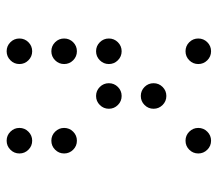

<svg xmlns="http://www.w3.org/2000/svg" viewBox="-59 -635 665 587"><g transform="rotate(90 273.5 -341.5)"><path d="M175.8 -341.8Q175.8 -325.7 164.3 -314.2Q152.8 -302.7 136.7 -302.7Q120.6 -302.7 109.1 -314.2Q97.7 -325.7 97.7 -341.8Q97.7 -357.9 109.1 -369.4Q120.6 -380.9 136.7 -380.9Q152.8 -380.9 164.3 -369.4Q175.8 -357.9 175.8 -341.8ZM175.8 -205.1Q175.8 -189 164.3 -177.5Q152.8 -166 136.7 -166Q120.6 -166 109.1 -177.5Q97.7 -189 97.7 -205.1Q97.7 -221.2 109.1 -232.7Q120.6 -244.1 136.7 -244.1Q152.8 -244.1 164.3 -232.7Q175.8 -221.2 175.8 -205.1ZM449.2 -205.1Q449.2 -189 437.7 -177.5Q426.3 -166 410.2 -166Q394 -166 382.6 -177.5Q371.1 -189 371.1 -205.1Q371.1 -221.2 382.6 -232.7Q394 -244.1 410.2 -244.1Q426.3 -244.1 437.7 -232.7Q449.2 -221.2 449.2 -205.1ZM175.8 -68.4Q175.8 -52.2 164.3 -40.8Q152.8 -29.3 136.7 -29.3Q120.6 -29.3 109.1 -40.8Q97.7 -52.2 97.7 -68.4Q97.7 -84.5 109.1 -95.9Q120.6 -107.4 136.7 -107.4Q152.8 -107.4 164.3 -95.9Q175.8 -84.5 175.8 -68.4ZM449.2 -68.4Q449.2 -52.2 437.7 -40.8Q426.3 -29.3 410.2 -29.3Q394 -29.3 382.6 -40.8Q371.1 -52.2 371.1 -68.4Q371.1 -84.5 382.6 -95.9Q394 -107.4 410.2 -107.4Q426.3 -107.4 437.7 -95.9Q449.2 -84.5 449.2 -68.4ZM312.5 -341.8Q312.5 -325.7 301 -314.2Q289.6 -302.7 273.4 -302.7Q257.3 -302.7 245.8 -314.2Q234.4 -325.7 234.4 -341.8Q234.4 -357.9 245.8 -369.4Q257.3 -380.9 273.4 -380.9Q289.6 -380.9 301 -369.4Q312.5 -357.9 312.5 -341.8ZM175.8 -615.2Q175.8 -599.1 164.3 -587.6Q152.8 -576.2 136.7 -576.2Q120.6 -576.2 109.1 -587.6Q97.7 -599.1 97.7 -615.2Q97.7 -631.3 109.1 -642.8Q120.6 -654.3 136.7 -654.3Q152.8 -654.3 164.3 -642.8Q175.8 -631.3 175.8 -615.2ZM449.2 -615.2Q449.2 -599.1 437.7 -587.6Q426.3 -576.2 410.2 -576.2Q394 -576.2 382.6 -587.6Q371.1 -599.1 371.1 -615.2Q371.1 -631.3 382.6 -642.8Q394 -654.3 410.2 -654.3Q426.3 -654.3 437.7 -642.8Q449.2 -631.3 449.2 -615.2ZM312.5 -478.5Q312.5 -462.4 301 -450.9Q289.6 -439.5 273.4 -439.5Q257.3 -439.5 245.8 -450.9Q234.4 -462.4 234.4 -478.5Q234.4 -494.6 245.8 -506.1Q257.3 -517.6 273.4 -517.6Q289.6 -517.6 301 -506.1Q312.5 -494.6 312.5 -478.5Z"/></g></svg>

Font: DatDot Light
Style: Regular
Weight: 300
Designer: GGBot
Version: 1.00